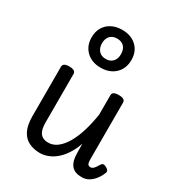

<svg xmlns="http://www.w3.org/2000/svg" viewBox="-203 -990 1053 1138"><g transform="rotate(30 323.5 -421.5)"><path d="M241 17Q199 17 165.5 1Q132 -15 113 -52Q94 -89 94 -150V-489Q94 -502 104.5 -508.5Q115 -515 136 -515Q158 -515 169 -508.5Q180 -502 180 -489V-158Q180 -125 187.5 -103.5Q195 -82 211 -71.5Q227 -61 253 -61Q286 -61 314.5 -83Q343 -105 366 -144.5Q389 -184 405.5 -238Q422 -292 432 -356V-489Q432 -502 442.5 -508.5Q453 -515 475 -515Q497 -515 508 -508.5Q519 -502 519 -489V-104Q519 -87 521 -77.5Q523 -68 528.5 -64Q534 -60 543 -60Q551 -60 557.5 -64.5Q564 -69 571.5 -79Q579 -89 587 -103Q592 -112 601 -113.5Q610 -115 622 -107Q634 -102 638.5 -93Q643 -84 638 -75Q627 -47 610 -26.5Q593 -6 572.5 5.5Q552 17 527 17Q503 17 485.5 10.5Q468 4 456.5 -9.5Q445 -23 439 -43.5Q433 -64 433 -91L432 -157Q415 -109 392.5 -76Q370 -43 344.5 -22.5Q319 -2 292 7.5Q265 17 241 17ZM300 -601Q239 -601 201.5 -637Q164 -673 164 -731Q164 -770 181 -799Q198 -828 229 -844Q260 -860 300 -860Q361 -860 398.5 -825Q436 -790 436 -731Q436 -692 419 -663Q402 -634 371.5 -617.5Q341 -601 300 -601ZM300 -661Q321 -661 335.5 -670Q350 -679 357.5 -694.5Q365 -710 365 -731Q365 -763 348 -781.5Q331 -800 300 -800Q280 -800 265 -791.5Q250 -783 242.5 -767.5Q235 -752 235 -731Q235 -700 252 -680.5Q269 -661 300 -661Z"/></g></svg>

Font: Playwrite GB S
Style: Regular
Weight: 400
Designer: Veronika Burian, José Scaglione
Foundry: TypeTogether
Version: Version 1.000